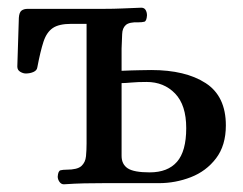

<svg xmlns="http://www.w3.org/2000/svg" viewBox="-20 -476 631 499"><path d="M146 3Q139 3 134.5 -3.5Q130 -10 130 -17Q131 -32 137.5 -33.5Q144 -35 153 -35Q181 -35 191.5 -44.5Q202 -54 203.5 -70Q205 -86 205 -103V-414H165Q133 -414 117 -403Q101 -392 93 -367.5Q85 -343 77 -301Q76 -293 67 -289Q58 -285 47 -285Q40 -285 32.5 -289.5Q25 -294 25 -303L29 -430Q30 -444 36 -448.5Q42 -453 52 -453H250Q276 -453 297.5 -454Q319 -455 347 -456Q355 -456 358.5 -450Q362 -444 362 -436Q361 -421 355 -419.5Q349 -418 340 -418Q316 -419 307 -411Q298 -403 297.5 -387.5Q297 -372 296 -350V-292Q312 -293 321.5 -293Q331 -293 342.5 -293.5Q354 -294 373 -294Q462 -294 514.5 -260Q567 -226 567 -150Q567 -98 541.5 -64.5Q516 -31 476 -15.5Q436 0 393 0H250Q223 0 199 0.5Q175 1 146 3ZM369 -28Q416 -28 440 -55.5Q464 -83 464 -143Q464 -203 435 -233Q406 -263 361 -263Q338 -263 321.5 -261.5Q305 -260 296 -260V-71Q296 -49 312 -38.5Q328 -28 369 -28Z"/></svg>

Font: Alice
Style: Regular
Weight: 400
Designer: Ksenia Yerulevich
Foundry: Cyreal (http://www.cyreal.org/)
Version: Version 2.003; ttfautohint (v1.8.3)